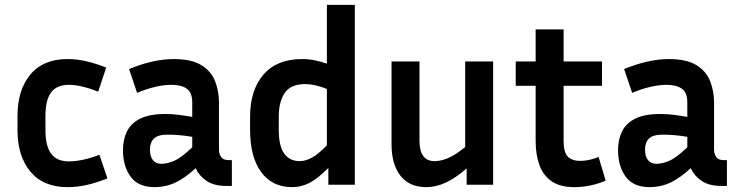

<svg xmlns="http://www.w3.org/2000/svg" viewBox="-20 -760 3032 790"><path d="M167 -283V-224Q167 -160 190 -128Q213 -96 264 -96Q289 -96 320.5 -102.5Q352 -109 389 -123L422 -26Q377 -8 337 1Q297 10 258 10Q158 10 105 -54Q52 -118 52 -224V-283Q52 -390 105 -453.5Q158 -517 258 -517Q296 -517 335 -508Q374 -499 417 -482L384 -383Q312 -411 264 -411Q213 -411 190 -379.5Q167 -348 167 -283Z M911 5Q860 5 829.5 -16Q799 -37 785 -68Q742 -28 702 -9Q662 10 616 10Q549 10 517.5 -33Q486 -76 486 -142Q486 -186 502.5 -219.5Q519 -253 557 -272Q595 -291 661 -291Q687 -291 715 -287.5Q743 -284 771 -279V-338Q771 -380 748 -395.5Q725 -411 686 -411Q656 -411 620.5 -403Q585 -395 544 -378L511 -476Q612 -517 694 -517Q768 -517 808.5 -492Q849 -467 865 -426Q881 -385 881 -338V-143Q881 -128 889.5 -114.5Q898 -101 923 -101H934V5ZM597 -144Q597 -117 609 -101.5Q621 -86 644 -86Q667 -86 696 -98Q725 -110 771 -154V-197Q719 -206 669 -206Q630 -206 613.5 -190Q597 -174 597 -144Z M1331 0V-69Q1285 -23 1251.5 -6.5Q1218 10 1182 10Q1100 10 1054.5 -52Q1009 -114 1009 -226V-280Q1009 -389 1064 -453Q1119 -517 1223 -517Q1249 -517 1274.5 -512Q1300 -507 1325 -498V-740H1440V0ZM1127 -226Q1127 -159 1149.5 -128Q1172 -97 1213 -97Q1236 -97 1262 -110.5Q1288 -124 1325 -162V-394Q1276 -414 1235 -414Q1177 -414 1152 -378Q1127 -342 1127 -280Z M1900 0V-67Q1854 -27 1814 -8.5Q1774 10 1733 10Q1665 10 1628 -36.5Q1591 -83 1591 -167V-507H1706V-181Q1706 -97 1768 -97Q1793 -97 1822.5 -109Q1852 -121 1894 -155V-507H2009V0Z M2472 -17Q2446 -5 2412 2.5Q2378 10 2343 10Q2285 10 2250 -14Q2215 -38 2199.5 -81Q2184 -124 2184 -179V-407H2102V-507H2184V-639H2299V-507H2457V-407H2299V-179Q2299 -133 2316.5 -115.5Q2334 -98 2367 -98Q2383 -98 2401.5 -101.5Q2420 -105 2443 -114Z M2948 5Q2897 5 2866.5 -16Q2836 -37 2822 -68Q2779 -28 2739 -9Q2699 10 2653 10Q2586 10 2554.5 -33Q2523 -76 2523 -142Q2523 -186 2539.5 -219.5Q2556 -253 2594 -272Q2632 -291 2698 -291Q2724 -291 2752 -287.5Q2780 -284 2808 -279V-338Q2808 -380 2785 -395.5Q2762 -411 2723 -411Q2693 -411 2657.5 -403Q2622 -395 2581 -378L2548 -476Q2649 -517 2731 -517Q2805 -517 2845.5 -492Q2886 -467 2902 -426Q2918 -385 2918 -338V-143Q2918 -128 2926.5 -114.5Q2935 -101 2960 -101H2971V5ZM2634 -144Q2634 -117 2646 -101.5Q2658 -86 2681 -86Q2704 -86 2733 -98Q2762 -110 2808 -154V-197Q2756 -206 2706 -206Q2667 -206 2650.5 -190Q2634 -174 2634 -144Z"/></svg>

Font: Inria Sans
Style: Bold
Weight: 700
Designer: Black Foundry Team
Foundry: Black Foundry
Version: Version 1.2; ttfautohint (v1.8.3)